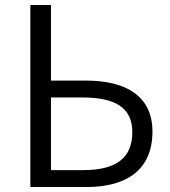

<svg xmlns="http://www.w3.org/2000/svg" viewBox="-20 -752 683 772"><path d="M102 0H328C490 0 593 -70 593 -223C593 -367 485 -428 325 -428H185V-732H102ZM185 -68V-360H312C445 -360 512 -318 512 -221C512 -114 444 -68 314 -68Z"/></svg>

Font: Noto Sans CJK SC DemiLight
Style: Regular
Weight: 350
Designer: Ryoko NISHIZUKA 西塚涼子 (kana, bopomofo & ideographs); Paul D. Hunt (Latin, Greek & Cyrillic); Sandoll Communications 산돌커뮤니
Foundry: Adobe
Version: Version 2.004;hotconv 1.0.118;makeotfexe 2.5.65603